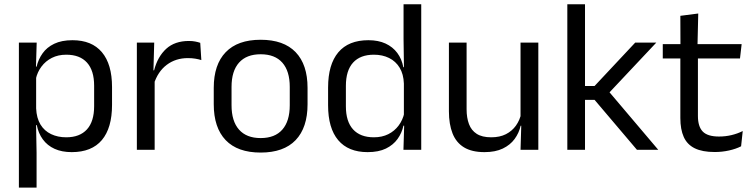

<svg xmlns="http://www.w3.org/2000/svg" viewBox="-20 -682 3426 874"><path d="M306.5 10.5Q261.5 10.5 228.5 -4.5Q195.5 -19.5 175 -47.5Q154.5 -75.5 147.5 -112.5H121L144.5 -188.5Q146.5 -144.5 164.2 -115.2Q182 -86 212.5 -71.5Q243 -57 281.5 -57Q343 -57 375.8 -93Q408.5 -129 408.5 -198.5V-292Q408.5 -361 376 -397Q343.5 -433 281.5 -433Q244.5 -433 216 -418.5Q187.5 -404 168.8 -379Q150 -354 143 -322L123 -378.5H146.5Q154.5 -412 173.8 -439.2Q193 -466.5 226.8 -482.8Q260.5 -499 310 -499Q398 -499 444 -444.2Q490 -389.5 490 -285.5V-204.5Q490 -99.5 443.8 -44.5Q397.5 10.5 306.5 10.5ZM66 172V-488H147L143.5 -370.5L144.5 -345.5V-140L144 -123.5L146.5 13.5V172Z M680 -298.5 661.5 -361 681.5 -362Q697.5 -424 736.5 -459.8Q775.5 -495.5 840 -495.5Q856 -495.5 868.8 -493Q881.5 -490.5 891.5 -487L896.5 -408.5Q884 -412.5 868.8 -415Q853.5 -417.5 835 -417.5Q780 -417.5 739.2 -387Q698.5 -356.5 680 -298.5ZM603 0V-488H682L678 -344L684 -338V0Z M1166.5 12.5Q1061.5 12.5 1007.2 -44.2Q953 -101 953 -207.5V-282Q953 -388 1007.5 -444.5Q1062 -501 1166.5 -501Q1271.5 -501 1325.8 -444.5Q1380 -388 1380 -282V-207.5Q1380 -101 1325.8 -44.2Q1271.5 12.5 1166.5 12.5ZM1166.5 -53.5Q1231.5 -53.5 1265.2 -92Q1299 -130.5 1299 -203V-286.5Q1299 -358.5 1265.2 -396.8Q1231.5 -435 1166.5 -435Q1102 -435 1068 -396.8Q1034 -358.5 1034 -286.5V-203Q1034 -130.5 1068 -92Q1102 -53.5 1166.5 -53.5Z M1653.5 10.5Q1565.5 10.5 1519.5 -44Q1473.5 -98.5 1473.5 -203V-283.5Q1473.5 -388.5 1520 -443.8Q1566.5 -499 1657 -499Q1702 -499 1735 -483.8Q1768 -468.5 1788.5 -441Q1809 -413.5 1816 -376H1842.5L1818.5 -301.5Q1817 -344.5 1799.2 -373.8Q1781.5 -403 1751.2 -418Q1721 -433 1682 -433Q1620 -433 1587.2 -397Q1554.5 -361 1554.5 -291V-198Q1554.5 -129 1587.2 -93Q1620 -57 1682 -57Q1719 -57 1747.5 -71.2Q1776 -85.5 1794.8 -110.8Q1813.5 -136 1820.5 -168L1840.5 -110H1816.5Q1809.5 -77 1789.8 -49.5Q1770 -22 1736.8 -5.8Q1703.5 10.5 1653.5 10.5ZM1816.5 0 1820 -118 1818.5 -144V-348L1819 -365L1817 -503.5V-662.5H1897.5V0Z M2104 -488V-184.5Q2104 -146 2114.8 -117.2Q2125.5 -88.5 2150 -72.8Q2174.5 -57 2216 -57Q2255 -57 2283 -71.2Q2311 -85.5 2328.8 -110.5Q2346.5 -135.5 2353 -167L2367.5 -109.5H2350Q2342.5 -76.5 2322.5 -49.2Q2302.5 -22 2268.8 -5.8Q2235 10.5 2185.5 10.5Q2128 10.5 2092.2 -11.2Q2056.5 -33 2040 -74.8Q2023.5 -116.5 2023.5 -175.5V-488ZM2430.5 -488V0H2349.5L2353 -117L2349.5 -122V-488Z M2879.5 0 2686.5 -227.5H2635V-290.5H2686.5L2871.5 -488H2967.5L2746 -252.5V-272L2976.5 0ZM2562.5 0V-662.5H2643V0Z M3233.5 10Q3177 10 3142.5 -7Q3108 -24 3092.5 -58.5Q3077 -93 3077 -144.5V-452.5H3157V-154Q3157 -106 3179 -83.2Q3201 -60.5 3253 -60.5Q3282.5 -60.5 3309.8 -67Q3337 -73.5 3361 -85.5L3353.5 -16Q3330 -4 3298.5 3Q3267 10 3233.5 10ZM2997 -416V-481H3356L3348.5 -416ZM3077.5 -473 3077 -610 3158.5 -620.5 3155 -473Z"/></svg>

Font: Anek Odia
Style: Regular
Weight: 400
Designer: Yesha Goshar & Mahesh Sahu (Odia), Yesha Goshar (Latin)
Foundry: Ek Type
Version: Version 1.003